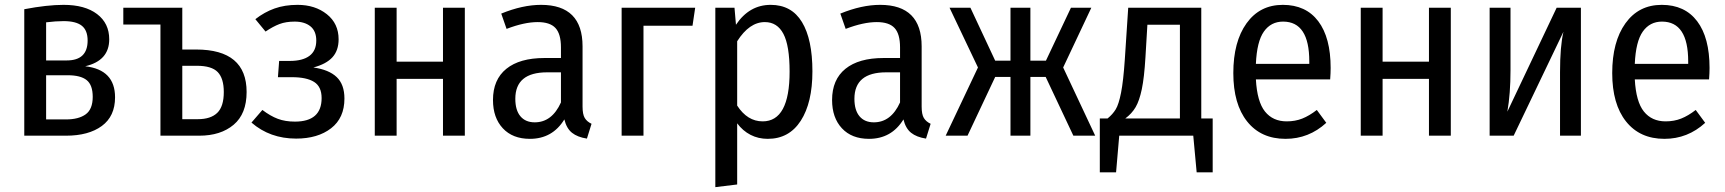

<svg xmlns="http://www.w3.org/2000/svg" viewBox="-20 -559 7107 791"><path d="M454 -158Q454 -80 399.5 -40Q345 0 252 0H80V-521Q174 -539 242 -539Q330 -539 380 -501Q430 -463 430 -397Q430 -309 331 -286Q454 -272 454 -158ZM170 -467V-310H255Q341 -310 341 -392Q341 -434 317 -453Q293 -472 242 -472Q210 -472 170 -467ZM362 -160Q362 -209 337 -229Q312 -249 259 -249H170V-67H252Q304 -67 333 -88Q362 -109 362 -160Z M996 -180Q996 -90 942.5 -45Q889 0 801 0H641V-458H488V-527H732L731 -526V-355H788Q996 -355 996 -180ZM902 -180Q902 -236 877 -262Q852 -288 791 -288H731V-68H795Q848 -68 875 -94Q902 -120 902 -180Z M1375 -397Q1375 -351 1349.5 -323Q1324 -295 1271 -281Q1335 -272 1367 -241.5Q1399 -211 1399 -153Q1399 -73 1344 -30.5Q1289 12 1200 12Q1092 12 1016 -54L1061 -106Q1094 -81 1124.5 -69.5Q1155 -58 1195 -58Q1305 -58 1305 -155Q1305 -202 1274 -221.5Q1243 -241 1183 -241H1125L1130 -308H1174Q1227 -308 1255 -329Q1283 -350 1283 -392Q1283 -431 1259 -450.5Q1235 -470 1194 -470Q1158 -470 1131.5 -460Q1105 -450 1074 -429L1032 -480Q1069 -509 1111 -524Q1153 -539 1206 -539Q1278 -539 1326.5 -500.5Q1375 -462 1375 -397Z M1805 -234H1614V0H1524V-527H1614V-305H1805V-527H1895V0H1805Z M2417 -49 2398 12Q2359 6 2336.5 -12Q2314 -30 2305 -67Q2256 13 2163 13Q2092 13 2051.5 -30.5Q2011 -74 2011 -147Q2011 -231 2066 -275.5Q2121 -320 2223 -320H2291V-364Q2291 -419 2268.5 -443.5Q2246 -468 2195 -468Q2140 -468 2067 -440L2045 -503Q2133 -539 2209 -539Q2380 -539 2380 -368V-120Q2380 -88 2389 -73Q2398 -58 2417 -49ZM2291 -137V-261H2234Q2103 -261 2103 -152Q2103 -105 2124 -80Q2145 -55 2183 -55Q2254 -55 2291 -137Z M2541 0V-527H2844L2833 -453H2631V0Z M3327 -265Q3327 -136 3279 -61.5Q3231 13 3143 13Q3104 13 3072 -3.5Q3040 -20 3017 -51V201L2927 212V-527H3006L3012 -457Q3067 -539 3155 -539Q3241 -539 3284 -468Q3327 -397 3327 -265ZM3233 -264Q3233 -371 3207.5 -419.5Q3182 -468 3131 -468Q3067 -468 3017 -389V-124Q3059 -59 3122 -59Q3233 -59 3233 -264Z M3814 -49 3795 12Q3756 6 3733.5 -12Q3711 -30 3702 -67Q3653 13 3560 13Q3489 13 3448.5 -30.5Q3408 -74 3408 -147Q3408 -231 3463 -275.5Q3518 -320 3620 -320H3688V-364Q3688 -419 3665.5 -443.5Q3643 -468 3592 -468Q3537 -468 3464 -440L3442 -503Q3530 -539 3606 -539Q3777 -539 3777 -368V-120Q3777 -88 3786 -73Q3795 -58 3814 -49ZM3688 -137V-261H3631Q3500 -261 3500 -152Q3500 -105 3521 -80Q3542 -55 3580 -55Q3651 -55 3688 -137Z M4360 -281 4492 0H4402L4288 -242H4225V0H4143V-242H4080L3966 0H3876L4009 -281L3892 -527H3978L4080 -309H4143V-527H4225V-309H4289L4392 -527H4476Z M4976 -71V151H4910L4896 0H4591L4578 151H4511V-71H4543Q4564 -88 4576.5 -108.5Q4589 -129 4598.5 -177Q4608 -225 4614 -314L4628 -527H4929V-71ZM4841 -457H4707L4699 -323Q4694 -239 4684 -191.5Q4674 -144 4658.5 -117.5Q4643 -91 4616 -71H4841Z M5460 -232H5154Q5159 -140 5191.5 -99.5Q5224 -59 5281 -59Q5316 -59 5345 -70.5Q5374 -82 5405 -106L5444 -53Q5372 13 5276 13Q5175 13 5118 -58.5Q5061 -130 5061 -258Q5061 -387 5115.5 -463Q5170 -539 5265 -539Q5360 -539 5411 -471.5Q5462 -404 5462 -279Q5462 -258 5460 -232ZM5374 -306Q5374 -470 5266 -470Q5216 -470 5187 -429Q5158 -388 5154 -296H5374Z M5867 -234H5676V0H5586V-527H5676V-305H5867V-527H5957V0H5867Z M6493 0H6407V-262Q6407 -368 6421 -428L6216 0H6117V-527H6203V-270Q6203 -173 6190 -99L6393 -527H6493Z M7021 -232H6715Q6720 -140 6752.5 -99.5Q6785 -59 6842 -59Q6877 -59 6906 -70.5Q6935 -82 6966 -106L7005 -53Q6933 13 6837 13Q6736 13 6679 -58.5Q6622 -130 6622 -258Q6622 -387 6676.5 -463Q6731 -539 6826 -539Q6921 -539 6972 -471.5Q7023 -404 7023 -279Q7023 -258 7021 -232ZM6935 -306Q6935 -470 6827 -470Q6777 -470 6748 -429Q6719 -388 6715 -296H6935Z"/></svg>

Font: Fira Sans Condensed
Style: Regular
Weight: 400
Width: 3
Designer: bBox Type GmbH & Carrois Corporate GbR & Edenspiekermann AG
Foundry: bBox Type GmbH & Carrois Corporate GbR & Edenspiekermann AG
Version: Version 4.301